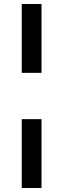

<svg xmlns="http://www.w3.org/2000/svg" viewBox="-20 -828 317 962"><path d="M89 -808V-463H188V-808ZM89 -231V114H188V-231Z"/></svg>

Font: Argentum Sans Medium
Style: Regular
Weight: 500
Designer: Julieta Ulanovsky
Foundry: Julieta Ulanovsky
Version: Version 5.001;January 29, 2019;FontCreator 11.5.0.2425 64-bi